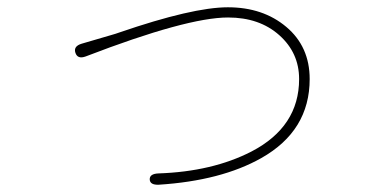

<svg xmlns="http://www.w3.org/2000/svg" viewBox="-20 -503 1040 527"><path d="M416 4Q392 5 391 -10Q390 -26 415 -27Q563 -32 670 -87Q801 -155 801 -286Q801 -358 746.5 -406.5Q692 -455 606 -455Q493 -455 215 -348Q193 -340 187 -358Q181 -376 204 -383L286 -407Q297 -410 308 -414Q509 -483 605.5 -483Q702 -483 766 -429Q830 -375 830 -286Q830 -144 697 -69Q587 -7 416 4Z"/></svg>

Font: Resource Han Rounded KR ExtraLight
Style: Regular
Weight: 250
Designer: Cyano Hao (round all glyphs); Ryoko NISHIZUKA 西塚涼子 (kana, bopomofo & ideographs); Paul D. Hunt (Latin, Greek & Cyrillic)
Foundry: Cyano Hao
Version: 0.990